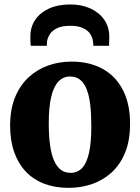

<svg xmlns="http://www.w3.org/2000/svg" viewBox="-20 -852 644 882"><path d="M26.5 -274.5Q26.5 -349.5 49.2 -405Q72 -460.5 111.5 -497Q151 -533.5 201.5 -551.2Q252 -569 308.5 -569Q391.5 -569 451.8 -535.5Q512 -502 544.8 -438.2Q577.5 -374.5 577.5 -283.5Q577.5 -206.5 554.8 -151Q532 -95.5 492.5 -59.5Q453 -23.5 402 -6.2Q351 11 294.5 11Q232.5 11 183 -8Q133.5 -27 98.8 -63.5Q64 -100 45.2 -153.2Q26.5 -206.5 26.5 -274.5ZM304.5 -58Q336.5 -58 357.5 -80.5Q378.5 -103 389 -150.2Q399.5 -197.5 399.5 -271.5Q399.5 -328 394.5 -370.8Q389.5 -413.5 378 -442.2Q366.5 -471 347.8 -485.8Q329 -500.5 302 -500.5Q270.5 -500.5 248.8 -478Q227 -455.5 215.5 -408.2Q204 -361 204 -286.5Q204 -229.5 209.8 -186.8Q215.5 -144 227.8 -115.5Q240 -87 258.8 -72.5Q277.5 -58 304.5 -58ZM302.5 -831.5Q355.5 -831.5 396 -812.8Q436.5 -794 459.2 -760.8Q482 -727.5 482 -683.5Q482 -674 481.5 -661.2Q481 -648.5 481 -641.5H408.5Q409 -645.5 408.5 -650.8Q408 -656 407 -662Q405 -680.5 394 -696.8Q383 -713 360.8 -723.2Q338.5 -733.5 302.5 -733.5Q265.5 -733.5 243.2 -723Q221 -712.5 210 -696.2Q199 -680 196 -661.5Q195.5 -656 195.2 -650.8Q195 -645.5 195 -641.5H121.5Q120 -648.5 119.8 -661.2Q119.5 -674 119.5 -684.5Q119.5 -728 141.8 -761Q164 -794 205.2 -812.8Q246.5 -831.5 302.5 -831.5Z"/></svg>

Font: Merriweather 20pt Black
Style: Regular
Weight: 900
Version: Version 2.100